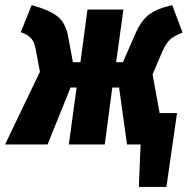

<svg xmlns="http://www.w3.org/2000/svg" viewBox="-46 -571 742 759"><path d="M557.1 -276.9 585 -124H653.8L611.8 168H502.9L509.8 0H456.1L424.8 -225.1H397.9L368.2 0H226.1L256.8 -225.1H232.9L142.1 0H-25.9L111.8 -287.1L94.2 -380.9Q88.9 -406.7 76.4 -420.4Q64 -434.1 36.1 -443.8L79.1 -550.8Q150.9 -531.2 182.9 -504.9Q214.8 -478.5 224.1 -422.9L242.2 -325.2H272L299.8 -533.2H441.9L413.1 -325.2H439.9L488.8 -437Q510.7 -487.8 541.5 -512.2Q572.3 -536.6 634.8 -550.8L675.8 -441.9Q641.1 -429.2 625 -413.6Q608.9 -397.9 594.2 -363.8Z"/></svg>

Font: Fira Sans Compressed ExtraBold
Style: Italic
Weight: 800
Width: 3
Italic angle: -8°
Designer: Carrois Corporate & Edenspiekermann AG
Foundry: Carrois Corporate GbR & Edenspiekermann AG
Version: Version 4.203;PS 004.203;hotconv 1.0.88;makeotf.lib2.5.64775